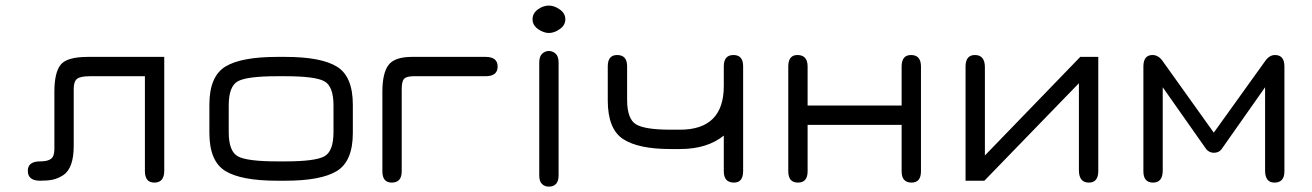

<svg xmlns="http://www.w3.org/2000/svg" viewBox="-20 -657 4771 698"><path d="M577.1 -36.1Q577.1 6.8 541 6.8Q506.8 6.8 506.8 -35.2V-379.9H307.6Q271.5 -379.9 259.8 -370.1Q248 -360.4 248 -334V-127Q248 -85.9 238.3 -59.1Q228.5 -32.2 209.5 -20Q190.4 -7.8 171.9 -3.9Q153.3 0 126 0Q81.1 0 81.1 -36.1Q81.1 -70.3 126 -70.3Q153.3 -70.3 165.5 -79.6Q177.7 -88.9 177.7 -115.2V-323.2Q177.7 -393.6 200.7 -421.9Q223.6 -450.2 299.8 -450.2H577.1Z M1016.6 0H988.3Q856.4 0 798.8 -35.6Q741.2 -71.3 741.2 -173.8V-276.4Q741.2 -378.9 798.8 -414.6Q856.4 -450.2 988.3 -450.2H1016.6Q1147.5 -450.2 1205.1 -414.6Q1262.7 -378.9 1262.7 -276.4V-173.8Q1262.7 -71.3 1205.1 -35.6Q1147.5 0 1016.6 0ZM988.3 -70.3H1016.6Q1125 -70.3 1158.7 -88.4Q1192.4 -106.4 1192.4 -176.8V-273.4Q1192.4 -343.8 1158.7 -361.8Q1125 -379.9 1016.6 -379.9H988.3Q878.9 -379.9 845.2 -361.8Q811.5 -343.8 811.5 -273.4V-176.8Q811.5 -106.4 845.2 -88.4Q878.9 -70.3 988.3 -70.3Z M1484.4 -379.9Q1458 -379.9 1449.2 -370.6Q1440.4 -361.3 1440.4 -334V-34.2Q1440.4 6.8 1404.3 6.8Q1370.1 6.8 1370.1 -34.2V-323.2Q1370.1 -391.6 1392.6 -420.9Q1415 -450.2 1477.5 -450.2H1745.1Q1789.1 -450.2 1789.1 -415Q1789.1 -379.9 1745.1 -379.9Z M1940.4 -429.7Q1940.4 -452.1 1951.2 -461.9Q1961.9 -471.7 1975.6 -471.7Q1989.3 -471.7 2000 -461.9Q2010.7 -452.1 2010.7 -429.7V-19.5Q2010.7 21.5 1974.6 21.5Q1960.9 21.5 1950.7 12.2Q1940.4 2.9 1940.4 -19.5ZM1975.6 -636.7Q1995.1 -636.7 2015.1 -622.6Q2035.2 -608.4 2035.2 -586.9Q2035.2 -565.4 2015.1 -551.3Q1995.1 -537.1 1975.6 -537.1Q1956.1 -537.1 1936 -551.3Q1916 -565.4 1916 -586.9Q1916 -608.4 1935.1 -622.6Q1954.1 -636.7 1975.6 -636.7Z M2452.1 -185.5Q2611.3 -185.5 2611.3 -344.7V-416Q2611.3 -457 2646.5 -457Q2681.6 -457 2681.6 -416V-35.2Q2681.6 6.8 2648.4 6.8Q2611.3 6.8 2611.3 -34.2V-164.1Q2550.8 -115.2 2452.1 -115.2H2418Q2299.8 -115.2 2244.6 -151.9Q2189.5 -188.5 2189.5 -292V-416Q2189.5 -457 2223.6 -457Q2259.8 -457 2259.8 -416V-294.9Q2259.8 -224.6 2292 -205.1Q2324.2 -185.5 2418 -185.5Z M2916 -34.2Q2916 6.8 2880.9 6.8Q2845.7 6.8 2845.7 -34.2V-415Q2845.7 -457 2878.9 -457Q2916 -457 2916 -415V-273.4H3257.8V-415Q3257.8 -457 3292 -457Q3328.1 -457 3328.1 -415V-34.2Q3328.1 6.8 3293.9 6.8Q3257.8 6.8 3257.8 -34.2V-203.1H2916Z M3972.7 -450.2V-35.2Q3972.7 6.8 3938.5 6.8Q3902.3 6.8 3902.3 -38.1V-354.5L3558.6 0H3490.2V-415Q3490.2 -457 3524.4 -457Q3560.5 -457 3560.5 -412.1V-91.8L3907.2 -450.2Z M4392.6 -101.6Q4377.9 -101.6 4366.2 -113.3L4207 -339.8V-37.1Q4207 6.8 4171.9 6.8Q4136.7 6.8 4136.7 -34.2V-415Q4136.7 -457 4169.9 -457Q4191.4 -457 4207 -434.6L4392.6 -174.8L4579.1 -434.6Q4594.7 -457 4615.2 -457Q4649.4 -457 4649.4 -415V-34.2Q4649.4 6.8 4613.3 6.8Q4579.1 6.8 4579.1 -37.1V-339.8L4419.9 -113.3Q4410.2 -101.6 4392.6 -101.6Z"/></svg>

Font: Jura
Style: DemiBold
Weight: 600
Version: Version 2.4